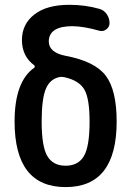

<svg xmlns="http://www.w3.org/2000/svg" viewBox="-20 -760 540 790"><path d="M227.5 -443.4Q186.5 -436.5 168.9 -395Q151.4 -353.5 151.4 -259.8Q151.4 -157.2 174.8 -117.7Q198.2 -78.1 250 -78.1Q301.8 -78.1 325.2 -117.7Q348.6 -157.2 348.6 -259.8Q348.6 -353.5 327.6 -390.6Q306.6 -427.7 249 -441.4Q248 -441.4 246.6 -441.9Q245.1 -442.4 244.1 -442.4Q233.4 -444.3 227.5 -443.4ZM40 -259.8Q40 -424.8 121.1 -481.4Q123 -482.4 123 -486.3Q123 -490.2 121.1 -491.2Q70.3 -528.3 70.3 -595.7Q70.3 -660.2 121.1 -700.2Q171.9 -740.2 265.6 -740.2Q331.1 -740.2 388.7 -723.6Q407.2 -718.8 418.9 -702.1Q430.7 -685.5 430.7 -665Q430.7 -649.4 417.5 -639.2Q404.3 -628.9 387.7 -633.8Q326.2 -651.4 278.3 -652.3Q181.6 -652.3 180.7 -589.8Q180.7 -543.9 250 -530.3Q370.1 -507.8 415 -448.7Q460 -389.6 460 -259.8Q460 9.8 250 9.8Q40 9.8 40 -259.8Z"/></svg>

Font: Rounded Mgen+ 1m medium
Style: Regular
Weight: 500
Designer: [Source Han Sans]
Ryoko NISHIZUKA  (kana & ideographs); Paul D. Hunt (Latin, Greek & Cyrillic); Wenlong ZHANG  (bopomofo
Version: Version 1.059.20150602